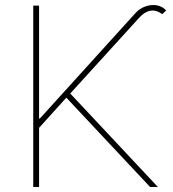

<svg xmlns="http://www.w3.org/2000/svg" viewBox="-20 -750 695 770"><path d="M113.3 0V-727.5H136.7V-274.4H139.6L519.5 -693.4Q537.1 -714.4 560.8 -723.4Q584.5 -732.4 607.7 -728.8Q630.9 -725.1 646.5 -708L630.9 -693.4Q605.5 -711.4 582 -706.8Q558.6 -702.1 537.1 -677.7L261.7 -375L613.3 0H582L246.1 -358.4L136.7 -237.3V0Z"/></svg>

Font: Inter Thin
Style: Regular
Weight: 250
Designer: Rasmus Andersson
Foundry: rsms
Version: Version 4.001;git-66647c0bb